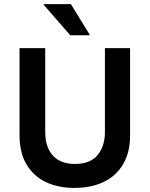

<svg xmlns="http://www.w3.org/2000/svg" viewBox="-20 -911 733 941"><path d="M344.2 10Q265 10 204.6 -18.8Q144.2 -47.5 110 -105Q75.8 -162.5 75.8 -248.3V-675H201.7V-264.2Q201.7 -190 238.8 -148.8Q275.8 -107.5 348.3 -107.5Q422.5 -107.5 458.3 -151.2Q494.2 -195 494.2 -263.3V-675H617.5V-246.7Q617.5 -165 584.2 -107.5Q550.8 -50 489.6 -20Q428.3 10 344.2 10ZM324.2 -738.3 194.2 -887.5V-890.8H327.5L419.2 -741.7V-738.3Z"/></svg>

Font: Funnel Sans SemiBold
Style: Regular
Weight: 600
Designer: NORD ID, Kristian Moeller
Foundry: Dicotype
Version: Version 1.000